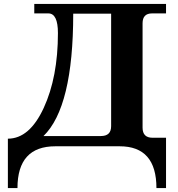

<svg xmlns="http://www.w3.org/2000/svg" viewBox="-20 -752 913 987"><path d="M156.2 -731.9H833.5V-683.1H761.7Q712.9 -683.1 712.9 -632.3V-95.7Q712.9 -43.9 764.2 -43.9H833.5V214.8H784.2Q784.2 0 595.2 0H264.6Q69.8 0 69.8 214.8H20.5V-39.1Q131.8 -39.1 204.8 -197.3Q277.8 -355.5 277.8 -582Q277.8 -683.1 228.5 -683.1H156.2ZM356.4 -681.6Q356.4 -201.2 203.6 -52.7H499Q551.3 -52.7 551.3 -103.5V-681.6Z"/></svg>

Font: Munson
Style: Bold
Weight: 700
Designer: Paul James MIller
Foundry: High-Logic / Made with FontCreator
Version: Version 2.10;May 5, 2019;FontCreator 11.5.0.2430 64-bit